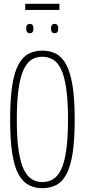

<svg xmlns="http://www.w3.org/2000/svg" viewBox="-20 -975 444 1005"><path d="M201 10Q162 10 130.5 -6.5Q99 -23 77 -62.5Q55 -102 44 -172Q33 -242 33 -349Q33 -457 44 -527.5Q55 -598 77 -638Q99 -678 130.5 -694Q162 -710 201 -710Q241 -710 272.5 -694Q304 -678 326 -638Q348 -598 359.5 -528Q371 -458 371 -350Q371 -242 360 -172Q349 -102 327 -62Q305 -22 273.5 -6Q242 10 201 10ZM201 -22Q232 -22 257 -36.5Q282 -51 299.5 -87Q317 -123 326.5 -187Q336 -251 336 -349Q336 -448 326.5 -512.5Q317 -577 299.5 -613Q282 -649 257 -663.5Q232 -678 201 -678Q171 -678 146.5 -663.5Q122 -649 104.5 -612.5Q87 -576 77.5 -512Q68 -448 68 -349Q68 -251 77.5 -187.5Q87 -124 104.5 -88Q122 -52 146.5 -37Q171 -22 201 -22ZM266 -801Q247 -801 247 -826Q247 -850 266 -850Q285 -850 285 -826Q285 -801 266 -801ZM136 -801Q117 -801 117 -826Q117 -850 136 -850Q155 -850 155 -826Q155 -801 136 -801ZM112 -923V-955H291V-923Z"/></svg>

Font: Georama Condensed ExtraLight
Style: Regular
Weight: 200
Width: 3
Designer: Jean-Baptiste Levee
Foundry: Production Type
Version: Version 1.000